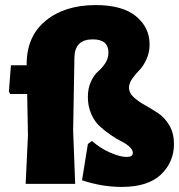

<svg xmlns="http://www.w3.org/2000/svg" viewBox="-20 -724 705 756"><path d="M357 -704Q462 -704 515.5 -660Q569 -616 569 -549Q569 -517 556.5 -490Q544 -463 528.5 -447.5Q513 -432 500.5 -414Q488 -396 488 -379Q488 -358 506 -341.5Q524 -325 550 -310.5Q576 -296 602.5 -278.5Q629 -261 647 -230Q665 -199 665 -157Q665 -86 614 -37Q563 12 459 12Q382 12 303 -14L326 -157L342 -169Q375 -140 414 -123Q453 -106 479 -106Q503 -106 503 -122Q503 -134 490 -146Q477 -158 457 -168Q437 -178 414.5 -193.5Q392 -209 372 -227.5Q352 -246 339 -276Q326 -306 326 -342Q326 -377 338.5 -403.5Q351 -430 366.5 -443Q382 -456 394.5 -475Q407 -494 407 -517Q407 -569 345 -569Q274 -569 273 -497L268 -210L276 0H81L90 -190L87 -354H20L15 -364L23 -467H85V-472Q85 -581 160 -642.5Q235 -704 357 -704Z"/></svg>

Font: Alegreya Sans SC Black
Style: Regular
Weight: 900
Designer: Juan Pablo del Peral
Foundry: Huerta Tipografica
Version: Version 2.007